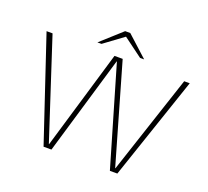

<svg xmlns="http://www.w3.org/2000/svg" viewBox="-144 -1052 1338 1235"><g transform="rotate(20 525.0 -434.0)"><path d="M271 5 35 -700H76L297 -23H299L500 -700H556L751 -23H753L977 -700H1015L776 5H725L527 -671H525L325 5ZM367 -744 510 -873H545L535 -847L395 -744ZM659 -744 520 -847 510 -873H545L687 -744Z"/></g></svg>

Font: REM Thin
Style: Regular
Weight: 250
Designer: Octavio Pardo
Foundry: Ashler Design
Version: Version 1.005;gftools[0.9.28]